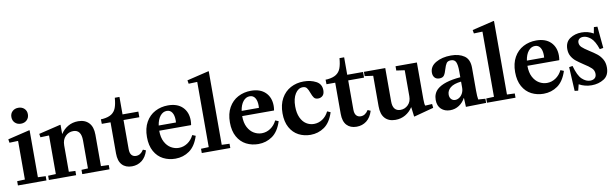

<svg xmlns="http://www.w3.org/2000/svg" viewBox="-50 -1357 6258 1949"><g transform="rotate(-10 3079.0 -383.0)"><path d="M229 -532 233 -530V-47L313 -44V0H19V-44L99 -47V-443L97 -445L10 -442L4 -478ZM74 -695Q74 -731 98 -753.5Q122 -776 159 -776Q196 -776 220 -753.5Q244 -731 244 -695Q244 -658 220 -635Q196 -612 159 -612Q122 -612 98 -635Q74 -658 74 -695Z M548 -532 552 -530V-438H554Q582 -482 628.5 -509Q675 -536 733 -536Q803 -536 843 -494Q883 -452 883 -371V-47L963 -44V0H682V-44L749 -47V-335Q749 -446 667 -446Q620 -446 586 -412Q552 -378 552 -318V-47L619 -44V0H338V-44L418 -47V-443L416 -445L329 -442L323 -478Z M965 -515 987 -516Q1044 -522 1076 -543.5Q1108 -565 1122.5 -603.5Q1137 -642 1142 -706H1190V-526H1353V-468H1190V-168Q1190 -126 1207 -106.5Q1224 -87 1253 -87Q1300 -87 1331 -137H1333L1361 -125Q1340 -57 1296 -23.5Q1252 10 1194 10Q1129 10 1092.5 -29.5Q1056 -69 1056 -147V-468H966Z M1659 -536Q1755 -536 1808 -484Q1861 -432 1861 -345Q1861 -326 1857 -300L1855 -298H1528Q1528 -228 1552.5 -182Q1577 -136 1615 -114Q1653 -92 1695 -92Q1743 -92 1784.5 -119.5Q1826 -147 1850 -196H1852L1884 -183Q1851 -80 1787 -35Q1723 10 1642 10Q1574 10 1517.5 -19Q1461 -48 1427.5 -108Q1394 -168 1394 -256Q1394 -346 1429.5 -409Q1465 -472 1525.5 -504Q1586 -536 1659 -536ZM1710 -351Q1711 -359 1711 -374Q1711 -425 1692 -454Q1673 -483 1638 -483Q1598 -483 1569.5 -447.5Q1541 -412 1532 -351Z M2124 -806 2128 -804V-47L2208 -44V0H1914V-44L1994 -47V-717L1992 -719L1905 -716L1899 -752Z M2514 -536Q2610 -536 2663 -484Q2716 -432 2716 -345Q2716 -326 2712 -300L2710 -298H2383Q2383 -228 2407.5 -182Q2432 -136 2470 -114Q2508 -92 2550 -92Q2598 -92 2639.5 -119.5Q2681 -147 2705 -196H2707L2739 -183Q2706 -80 2642 -35Q2578 10 2497 10Q2429 10 2372.5 -19Q2316 -48 2282.5 -108Q2249 -168 2249 -256Q2249 -346 2284.5 -409Q2320 -472 2380.5 -504Q2441 -536 2514 -536ZM2565 -351Q2566 -359 2566 -374Q2566 -425 2547 -454Q2528 -483 2493 -483Q2453 -483 2424.5 -447.5Q2396 -412 2387 -351Z M3058 -536Q3130 -536 3185 -507Q3240 -478 3240 -414Q3240 -376 3221 -358Q3202 -340 3174 -340Q3145 -340 3131.5 -358Q3118 -376 3106 -410Q3094 -444 3080.5 -462Q3067 -480 3039 -480Q2992 -480 2961 -431Q2930 -382 2930 -301Q2930 -233 2951.5 -186Q2973 -139 3009 -116Q3045 -93 3088 -93Q3135 -93 3175.5 -119.5Q3216 -146 3240 -195H3242L3274 -181Q3241 -78 3177.5 -34Q3114 10 3035 10Q2968 10 2912.5 -19Q2857 -48 2824 -107.5Q2791 -167 2791 -254Q2791 -344 2826.5 -407.5Q2862 -471 2922.5 -503.5Q2983 -536 3058 -536Z M3281 -515 3303 -516Q3360 -522 3392 -543.5Q3424 -565 3438.5 -603.5Q3453 -642 3458 -706H3506V-526H3669V-468H3506V-168Q3506 -126 3523 -106.5Q3540 -87 3569 -87Q3616 -87 3647 -137H3649L3677 -125Q3656 -57 3612 -23.5Q3568 10 3510 10Q3445 10 3408.5 -29.5Q3372 -69 3372 -147V-468H3282Z M4089 -470 4004 -482V-526H4224V-148Q4224 -93 4232 -80L4303 -84L4307 -44L4105 10L4101 8L4089 -88H4087Q4059 -44 4013 -17Q3967 10 3910 10Q3841 10 3802.5 -31.5Q3764 -73 3764 -155V-470L3678 -482V-526H3898V-181Q3898 -131 3918.5 -106Q3939 -81 3977 -81Q4023 -81 4056 -113.5Q4089 -146 4089 -202Z M4390 -225Q4459 -288 4632 -302V-365Q4632 -429 4618.5 -458.5Q4605 -488 4568 -488Q4535 -488 4521.5 -468.5Q4508 -449 4496 -408Q4485 -368 4470.5 -347.5Q4456 -327 4422 -327Q4390 -327 4373 -346.5Q4356 -366 4356 -397Q4356 -462 4420 -499Q4484 -536 4577 -536Q4660 -536 4713 -499.5Q4766 -463 4766 -375V-139Q4766 -80 4772 -48L4845 -43V0L4636 4L4632 -88H4630Q4607 -44 4566 -17Q4525 10 4474 10Q4418 10 4382 -23.5Q4346 -57 4346 -118Q4346 -184 4390 -225ZM4542 -84Q4564 -84 4585 -98Q4606 -112 4619 -137.5Q4632 -163 4632 -194V-257Q4556 -249 4520.5 -219.5Q4485 -190 4485 -148Q4485 -119 4501 -101.5Q4517 -84 4542 -84Z M5064 -806 5068 -804V-47L5148 -44V0H4854V-44L4934 -47V-717L4932 -719L4845 -716L4839 -752Z M5454 -536Q5550 -536 5603 -484Q5656 -432 5656 -345Q5656 -326 5652 -300L5650 -298H5323Q5323 -228 5347.5 -182Q5372 -136 5410 -114Q5448 -92 5490 -92Q5538 -92 5579.5 -119.5Q5621 -147 5645 -196H5647L5679 -183Q5646 -80 5582 -35Q5518 10 5437 10Q5369 10 5312.5 -19Q5256 -48 5222.5 -108Q5189 -168 5189 -256Q5189 -346 5224.5 -409Q5260 -472 5320.5 -504Q5381 -536 5454 -536ZM5505 -351Q5506 -359 5506 -374Q5506 -425 5487 -454Q5468 -483 5433 -483Q5393 -483 5364.5 -447.5Q5336 -412 5327 -351Z M5925 -39Q5955 -39 5972.5 -54Q5990 -69 5990 -98Q5990 -133 5965 -157.5Q5940 -182 5887 -215Q5842 -245 5815.5 -266Q5789 -287 5770 -319Q5751 -351 5751 -394Q5751 -467 5802.5 -501.5Q5854 -536 5922 -536Q5989 -536 6044 -504L6056 -568L6092 -566L6113 -343L6076 -337Q6047 -424 6008 -456.5Q5969 -489 5931 -489Q5904 -489 5889 -475.5Q5874 -462 5874 -440Q5874 -412 5896 -391Q5918 -370 5967 -339Q6013 -310 6043 -286.5Q6073 -263 6094 -227Q6115 -191 6115 -142Q6115 -60 6059.5 -25Q6004 10 5932 10Q5862 10 5803 -23L5787 40L5751 36L5738 -211L5774 -217Q5802 -114 5842.5 -76.5Q5883 -39 5925 -39Z"/></g></svg>

Font: Minipax
Style: Bold
Weight: 600
Designer: Raphaël Ronot, Igor Stepanchenko (Cyrillic)
Foundry: steppetype
Version: Version 1.002